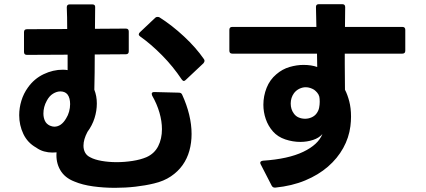

<svg xmlns="http://www.w3.org/2000/svg" viewBox="-20 -833 2040 920"><path d="M531 67Q477 67 426 60Q375 53 337 37Q290 19 268.5 -18.5Q247 -56 251 -103L231 -102Q211 -102 191 -107.5Q171 -113 153 -126Q112 -149 92 -191Q72 -233 72 -281Q72 -316 82.5 -350.5Q93 -385 114 -414Q144 -456 189 -477.5Q234 -499 281 -499Q287 -499 293 -498.5Q299 -498 304 -497V-571L109 -570Q95 -570 95 -584V-679Q95 -693 109 -693L302 -694Q302 -723 301.5 -749.5Q301 -776 300 -798Q300 -812 314 -812H422Q436 -812 436 -800L435 -695L583 -696Q597 -696 597 -682V-587Q597 -573 583 -573L434 -572Q434 -528 433.5 -485.5Q433 -443 432 -403Q444 -373 444 -337Q444 -302 433 -267Q422 -232 399 -201Q380 -165 380 -135Q380 -116 388 -101.5Q396 -87 413 -79Q433 -68 467 -62Q501 -56 539 -56Q577 -56 615.5 -62Q654 -68 682 -80Q720 -97 738 -132.5Q756 -168 756 -214Q756 -252 744 -293.5Q732 -335 709 -375Q707 -381 707 -383Q707 -392 719 -392L837 -389Q849 -389 853 -379Q875 -331 886.5 -283.5Q898 -236 898 -191Q898 -149 887.5 -111Q877 -73 855 -42Q833 -11 799 12Q765 35 718 46Q677 56 629 61.5Q581 67 531 67ZM240 -226Q274 -226 297 -266Q306 -280 311 -298Q316 -316 316 -334Q316 -348 313 -360Q310 -372 303 -381Q291 -395 269 -395Q252 -395 234 -384Q216 -373 204 -350Q188 -321 188 -289Q188 -270 195 -254.5Q202 -239 219 -231Q231 -226 240 -226ZM861 -445Q856 -445 851 -452Q809 -515 756 -568.5Q703 -622 652 -658Q645 -663 645 -668Q645 -673 650 -678L724 -748Q728 -752 735 -752Q740 -752 744 -750Q804 -712 861.5 -658.5Q919 -605 957 -550Q960 -546 960 -541Q960 -537 955 -530L870 -450Q865 -445 861 -445Z M1297 66Q1287 66 1282 57L1229 -46Q1227 -50 1227 -53Q1227 -61 1240 -63Q1361 -71 1433 -105.5Q1505 -140 1525 -191Q1509 -172 1480 -162.5Q1451 -153 1419 -153Q1383 -153 1347 -165Q1311 -177 1288 -203Q1265 -229 1253.5 -262.5Q1242 -296 1242 -331Q1242 -373 1257.5 -412Q1273 -451 1304 -477Q1333 -502 1367.5 -512Q1402 -522 1434 -522Q1453 -522 1469.5 -519.5Q1486 -517 1500 -512L1499 -576H1093Q1079 -576 1079 -590V-690Q1079 -704 1093 -704H1496L1494 -799V-800Q1494 -813 1508 -813H1620Q1634 -813 1634 -799L1633 -704H1908Q1922 -704 1922 -690V-590Q1922 -576 1908 -576H1632V-525L1633 -403Q1645 -380 1653.5 -347.5Q1662 -315 1662 -274Q1662 -252 1659 -228Q1652 -173 1624.5 -123.5Q1597 -74 1551.5 -34.5Q1506 5 1442.5 31.5Q1379 58 1299 66ZM1442 -264Q1457 -264 1471.5 -270Q1486 -276 1495 -287Q1506 -301 1509 -316Q1512 -331 1512 -345Q1512 -353 1511.5 -359Q1511 -365 1510 -370Q1507 -381 1499.5 -389.5Q1492 -398 1485 -403Q1477 -408 1466.5 -411.5Q1456 -415 1445 -415Q1430 -415 1415 -408Q1400 -401 1389 -387Q1373 -365 1373 -337Q1373 -309 1388 -289Q1397 -276 1411.5 -270Q1426 -264 1442 -264Z"/></svg>

Font: LINE Seed JP_TTF Bold
Style: Regular
Weight: 700
Designer: LINE & Fontrix & Fontworks
Version: Version 1.009